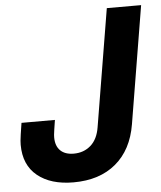

<svg xmlns="http://www.w3.org/2000/svg" viewBox="-53 -774 695 830"><g transform="rotate(-5 295.0 -359.0)"><path d="M232.9 10.3Q134.3 10.3 76.7 -36.6Q19 -83.5 19 -171.4Q19 -179.2 19.8 -188.7Q20.5 -198.2 23.2 -216.3Q25.9 -234.4 30.8 -265.6H175.8Q171.4 -237.3 169.2 -222.7Q167 -208 166.5 -201.7Q166 -195.3 166 -190.9Q166 -153.3 186.5 -133.3Q207 -113.3 244.6 -113.3Q288.1 -113.3 318.4 -139.9Q348.6 -166.5 356.9 -218.3L441.4 -727.5H590.3L505.9 -217.8Q487.8 -108.4 417 -49.1Q346.2 10.3 232.9 10.3Z"/></g></svg>

Font: Inter 24pt
Style: Bold Italic
Weight: 700
Italic angle: -9.3988°
Version: Version 4.001;git-66647c0bb